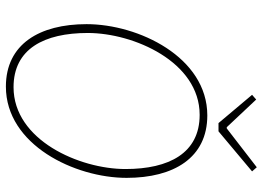

<svg xmlns="http://www.w3.org/2000/svg" viewBox="-140 -740 892 652"><g transform="rotate(90 306.0 -414.0)"><path d="M274 12C472 12 584 -222 584 -398C584 -558 516 -672 372 -672C174 -672 62 -438 62 -262C62 -102 130 12 274 12ZM276 -14C146 -14 92 -118 92 -266C92 -422 190 -646 370 -646C500 -646 554 -542 554 -394C554 -238 456 -14 276 -14ZM398 -710H426L562 -824L548 -840L416 -738H412L318 -838L302 -824Z"/></g></svg>

Font: Source Sans Pro ExtraLight
Style: Italic
Weight: 200
Italic angle: -11°
Designer: Paul D. Hunt
Foundry: Adobe Systems Incorporated
Version: Version 3.006;hotconv 1.0.111;makeotfexe 2.5.65597